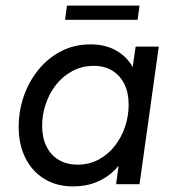

<svg xmlns="http://www.w3.org/2000/svg" viewBox="-20 -660 627 688"><path d="M242 8Q182 8 138 -19.5Q94 -47 70.5 -95Q47 -143 47 -205Q47 -263 65.5 -316Q84 -369 118.5 -411Q153 -453 200 -477Q247 -501 304 -501Q352 -501 387.5 -483.5Q423 -466 445 -436Q467 -406 472 -367L445 -346L466 -493H549L480 0H396L416 -147L441 -125Q422 -82 393 -52.5Q364 -23 326 -7.5Q288 8 242 8ZM258 -70Q300 -70 334 -88.5Q368 -107 392 -138Q416 -169 428.5 -207Q441 -245 441 -285Q441 -327 426 -358Q411 -389 383 -406.5Q355 -424 316 -424Q274 -424 239.5 -405.5Q205 -387 181 -356.5Q157 -326 144 -287.5Q131 -249 131 -209Q131 -167 146.5 -135.5Q162 -104 190.5 -87Q219 -70 258 -70ZM213 -589 220 -640H480L473 -589Z"/></svg>

Font: Hanken Grotesk
Style: Italic
Weight: 400
Italic angle: -8°
Designer: Alfredo Marco Pradil
Foundry: Hanken Design Co.
Version: Version 3.013